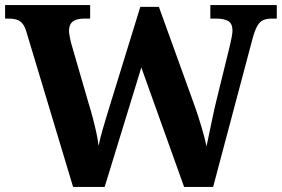

<svg xmlns="http://www.w3.org/2000/svg" viewBox="-20 -734 1107 754"><path d="M84 -608Q78 -629 69 -640.5Q60 -652 46.5 -656.5Q33 -661 13 -661H0V-714H334V-661H311Q281 -661 266 -649.5Q251 -638 251 -613Q251 -605 254 -589Q257 -573 261 -559L328 -328Q336 -303 344 -272.5Q352 -242 358.5 -212.5Q365 -183 367 -161Q374 -193 382 -221.5Q390 -250 399 -279L531 -707H604L742 -325Q759 -278 772.5 -231.5Q786 -185 791 -159Q796 -183 802.5 -214Q809 -245 816 -278.5Q823 -312 831 -344L884 -560Q887 -572 890 -589Q893 -606 893 -614Q893 -640 877.5 -650.5Q862 -661 829 -661H806V-714H1067V-661H1048Q1029 -661 1015 -655.5Q1001 -650 991 -633Q981 -616 972 -583L817 0H703L535 -469L391 0H267Z"/></svg>

Font: Noto Serif Gujarati
Style: Regular
Weight: 400
Designer: Universal Thirst, Indian Type Foundry and the Monotype Design Team
Foundry: Monotype Imaging Inc.
Version: Version 2.102